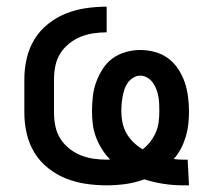

<svg xmlns="http://www.w3.org/2000/svg" viewBox="-20 -548 640 576"><path d="M529 8Q500 8 470.5 3.5Q441 -1 413 -10Q386 0 357.5 4Q329 8 300 8Q269 8 238 3.5Q207 -1 178 -12.5Q149 -24 124 -44Q99 -64 83 -90.5Q67 -117 60 -148Q53 -179 53 -210V-310Q53 -341 60 -372Q67 -403 83 -429.5Q99 -456 124 -476Q149 -496 178 -507.5Q207 -519 238 -523.5Q269 -528 300 -528V-451Q280 -451 260 -448Q240 -445 221.5 -437.5Q203 -430 187 -417Q171 -404 160.5 -387Q150 -370 146 -350Q142 -330 142 -310V-210Q142 -190 146 -170Q150 -150 160.5 -133Q171 -116 187 -103Q203 -90 221.5 -82.5Q240 -75 260 -72Q280 -69 300 -69Q303 -69 305.5 -69Q308 -69 310 -70Q296 -84 285.5 -101Q275 -118 268 -136.5Q261 -155 258.5 -174.5Q256 -194 256 -214Q256 -236 258.5 -258.5Q261 -281 268.5 -301.5Q276 -322 288 -341Q300 -360 318 -373Q336 -386 357.5 -392Q379 -398 401 -398Q423 -398 445 -392Q467 -386 484.5 -373Q502 -360 514.5 -341Q527 -322 534 -301.5Q541 -281 544 -258.5Q547 -236 547 -214Q547 -195 545 -176Q543 -157 537.5 -138.5Q532 -120 523 -102.5Q514 -85 501 -71Q509 -70 516 -69.5Q523 -69 531 -69H543L547 8ZM408 -100Q421 -110 431 -123Q441 -136 447.5 -151Q454 -166 456 -182Q458 -198 458 -214Q458 -226 457.5 -237Q457 -248 455 -259Q453 -270 449 -280.5Q445 -291 438.5 -300Q432 -309 422 -315Q412 -321 401 -321Q390 -321 380 -315Q370 -309 363.5 -300Q357 -291 353.5 -280.5Q350 -270 348 -259Q346 -248 345 -237Q344 -226 344 -214Q344 -197 347.5 -180Q351 -163 359.5 -148Q368 -133 380.5 -121Q393 -109 408 -100Z"/></svg>

Font: Iosevka Medium Extended
Style: Regular
Weight: 500
Width: 7
Monospace: yes
Designer: Belleve Invis
Foundry: Belleve Invis
Version: Version 32.5.0; ttfautohint (v1.8.4)